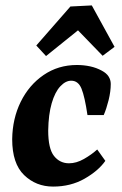

<svg xmlns="http://www.w3.org/2000/svg" viewBox="-20 -676 449 709"><path d="M176 13Q113 13 69 -29.5Q25 -72 25 -162Q26 -238 56.5 -300Q87 -362 141 -399Q195 -436 264 -436Q289 -436 312.5 -431Q336 -426 356 -415Q373 -406 381 -393.5Q389 -381 389 -366Q389 -338 381 -306Q373 -274 363 -251H303Q293 -319 281 -348.5Q269 -378 243 -378Q222 -378 202.5 -357Q183 -336 171 -295Q159 -254 158 -194Q158 -127 179.5 -100Q201 -73 235 -73Q262 -73 290 -89Q318 -105 339 -124L369 -82Q343 -45 292 -16Q241 13 176 13ZM114 -508 240 -652 319 -656 403 -503 359 -470 268 -564 150 -469Z"/></svg>

Font: Yrsa
Style: Italic
Weight: 400
Italic angle: -7.10001°
Designer: Anna Giedrys (Yrsa+Rasa design), David Brezina (Yrsa art-direction, Rasa art-direction, design)
Foundry: Rosetta Type Foundry
Version: Version 2.004